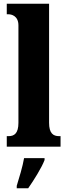

<svg xmlns="http://www.w3.org/2000/svg" viewBox="-20 -780 359 1021"><path d="M16 0H302V-56H294C263 -56 241 -71 241 -127V-760H16V-704H26C39 -704 78 -697 78 -645V-127C78 -71 56 -56 26 -56H16ZM69 208V221H130C160 178 201 113 217 71V61H108C101 104 81 169 69 208Z"/></svg>

Font: Noto Serif Georgian ExtraCondensed Black
Style: Regular
Weight: 900
Width: 2
Designer: Monotype Design Team, Akaki Razmadze
Foundry: Google LLC
Version: Version 2.003